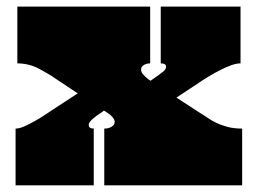

<svg xmlns="http://www.w3.org/2000/svg" viewBox="-20 -558 771 578"><path d="M433.1 -314.9 452.1 -328.1Q459 -333 469.5 -341.1Q480 -349.1 480 -356.9Q480 -367.2 463.9 -367.2V-538.1H704.1V-367.2Q690.9 -367.2 674.6 -361.1Q658.2 -355 641.6 -346.4Q625 -337.9 608.4 -327.9Q591.8 -317.9 579.1 -309.1L511.2 -264.2L584 -216.8Q594.2 -210.9 605.7 -202.9Q617.2 -194.8 631.6 -188Q646 -181.2 665 -176Q684.1 -170.9 709 -170.9V0H293.9V-170.9Q307.1 -170.9 316.2 -176.5Q325.2 -182.1 325.2 -190.9Q325.2 -198.2 318.6 -205.6Q312 -212.9 304.2 -217.8L293 -225.1L283.2 -217.8Q272.9 -211.9 260 -200.9Q247.1 -189.9 247.1 -182.1Q247.1 -170.9 262.2 -170.9V0H26.9V-170.9Q38.1 -170.9 53 -177.5Q67.9 -184.1 84 -193.1Q100.1 -202.1 116 -212.6Q131.8 -223.1 145 -231.9L213.9 -276.9L147.9 -320.8Q127.9 -335 97.4 -351.1Q66.9 -367.2 32.2 -367.2V-538.1H432.1V-367.2Q420.9 -367.2 412.8 -362.1Q404.8 -356.9 404.8 -349.1Q404.8 -340.8 410.4 -334.5Q416 -328.1 425.8 -319.8Z"/></svg>

Font: Ultra
Style: Regular
Weight: 400
Designer: Astigmatic (AOETI)
Foundry: Astigmatic (AOETI)
Version: Version 1.001